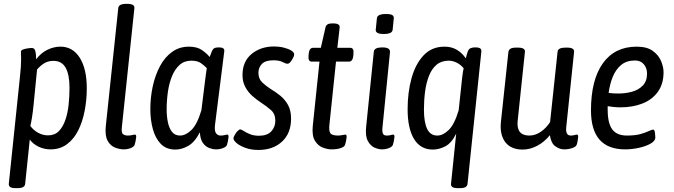

<svg xmlns="http://www.w3.org/2000/svg" viewBox="-20 -772 3511 1000"><path d="M60 208Q23 208 26 184L84 -373Q90 -427 90 -463Q90 -477 89.5 -486Q89 -495 89 -502Q89 -510 99.5 -514Q110 -518 123.5 -520Q137 -522 146 -522Q160 -522 164 -506Q168 -490 168 -470Q168 -466 168 -463Q193 -496 226.5 -512.5Q260 -529 295 -529Q359 -529 395.5 -471Q432 -413 432 -312Q432 -252 421 -195Q410 -138 387.5 -93Q365 -48 329 -21Q293 6 243 6Q211 6 182 -7.5Q153 -21 135 -45L111 186Q109 208 71 208ZM230 -67Q265 -67 286.5 -89Q308 -111 320.5 -147.5Q333 -184 337.5 -228Q342 -272 342 -315Q342 -383 322 -419Q302 -455 258 -455Q233 -455 213 -444Q193 -433 173 -410L155 -227Q151 -187 146.5 -159.5Q142 -132 138 -116Q154 -94 178.5 -80.5Q203 -67 230 -67Z M624 6Q604 6 580 -3Q556 -12 541 -38Q526 -64 531 -115L596 -730Q598 -752 638 -752H642Q682 -752 680 -730L615 -113Q611 -81 620.5 -73.5Q630 -66 645 -66Q659 -66 668.5 -68.5Q678 -71 683 -71Q691 -71 689 -55Q688 -46 685.5 -34Q683 -22 681 -17Q677 -7 660 -0.5Q643 6 624 6Z M894 7Q846 7 817.5 -22.5Q789 -52 776 -100Q763 -148 763 -203Q763 -264 775.5 -322Q788 -380 813 -427Q838 -474 876 -501.5Q914 -529 964 -529Q1007 -529 1033 -510.5Q1059 -492 1072 -475Q1083 -508 1090.5 -516.5Q1098 -525 1117 -525H1123Q1151 -525 1148 -504L1100 -123Q1096 -89 1105.5 -77.5Q1115 -66 1128 -66Q1142 -66 1150.5 -68.5Q1159 -71 1164 -71Q1172 -71 1170 -55Q1169 -46 1166.5 -34Q1164 -22 1162 -17Q1158 -7 1141 -0.5Q1124 6 1105 6Q1089 6 1070 -1Q1051 -8 1037 -27Q1023 -46 1021 -83Q994 -31 960 -12Q926 7 894 7ZM918 -66Q947 -66 977 -95Q1007 -124 1029 -198L1050 -367Q1052 -381 1053.5 -393Q1055 -405 1057 -417Q1046 -429 1027.5 -442.5Q1009 -456 977 -456Q940 -456 915.5 -434Q891 -412 876 -375.5Q861 -339 854.5 -294Q848 -249 848 -202Q848 -166 854.5 -135Q861 -104 876 -85Q891 -66 918 -66Z M1326 9Q1288 9 1258 -2Q1228 -13 1211.5 -27.5Q1195 -42 1196 -53Q1197 -59 1203 -70Q1209 -81 1217.5 -89.5Q1226 -98 1231 -98Q1237 -98 1249 -90Q1261 -82 1281 -73.5Q1301 -65 1329 -65Q1372 -65 1393 -88Q1414 -111 1414 -143Q1414 -179 1391 -199Q1368 -219 1339 -238Q1316 -253 1294 -272.5Q1272 -292 1257.5 -319Q1243 -346 1243 -381Q1243 -452 1290.5 -491Q1338 -530 1408 -530Q1434 -530 1458 -524Q1482 -518 1497.5 -508.5Q1513 -499 1512 -487Q1512 -481 1506 -469.5Q1500 -458 1492.5 -449Q1485 -440 1477 -440Q1469 -440 1451.5 -449Q1434 -458 1404 -458Q1362 -458 1344 -439Q1326 -420 1326 -393Q1326 -361 1346.5 -342Q1367 -323 1392 -307Q1416 -293 1440 -273.5Q1464 -254 1480 -225.5Q1496 -197 1496 -154Q1496 -78 1449 -34.5Q1402 9 1326 9Z M1706 6Q1687 6 1662 -3Q1637 -12 1620.5 -38.5Q1604 -65 1609 -116L1644 -451H1604Q1584 -451 1587 -481L1588 -493Q1591 -523 1611 -523H1651L1675 -628Q1679 -650 1708 -650H1716Q1752 -650 1749 -628L1737 -523H1804Q1824 -523 1821 -493L1820 -481Q1817 -451 1797 -451H1730L1696 -126Q1692 -91 1700.5 -78.5Q1709 -66 1741 -66Q1752 -66 1763 -68.5Q1774 -71 1779 -71Q1787 -71 1785 -55Q1785 -51 1782 -36.5Q1779 -22 1777 -17Q1773 -7 1754 -0.5Q1735 6 1706 6Z M1969 6Q1952 6 1931 -3Q1910 -12 1896 -37.5Q1882 -63 1887 -112L1927 -503Q1930 -525 1969 -525H1973Q2014 -525 2011 -499L1972 -108Q1970 -86 1974.5 -76Q1979 -66 1994 -66Q2008 -66 2015.5 -68.5Q2023 -71 2028 -71Q2036 -71 2034 -55Q2033 -45 2030.5 -33.5Q2028 -22 2026 -17Q2022 -7 2005 -0.5Q1988 6 1969 6ZM1979 -595Q1955 -595 1945.5 -601Q1936 -607 1937 -617L1943 -677Q1945 -699 1990 -699Q2014 -699 2023 -693.5Q2032 -688 2031 -677L2025 -617Q2023 -595 1979 -595Z M2366 208Q2344 208 2336 202Q2328 196 2329 186L2356 -76Q2332 -27 2299.5 -10Q2267 7 2234 7Q2170 7 2136.5 -48Q2103 -103 2103 -203Q2103 -291 2123.5 -365Q2144 -439 2186.5 -484Q2229 -529 2295 -529Q2333 -529 2360.5 -512Q2388 -495 2406 -468Q2408 -477 2410.5 -485.5Q2413 -494 2416 -503Q2421 -517 2431 -521Q2441 -525 2451 -525H2457Q2475 -525 2481.5 -519.5Q2488 -514 2487 -503L2415 186Q2414 196 2405 202Q2396 208 2374 208ZM2258 -66Q2287 -66 2317 -95Q2347 -124 2369 -198L2387 -367Q2389 -381 2390.5 -393Q2392 -405 2395 -416Q2379 -436 2358 -446Q2337 -456 2318 -456Q2279 -456 2254 -435Q2229 -414 2214.5 -377.5Q2200 -341 2194 -295.5Q2188 -250 2188 -202Q2188 -136 2204.5 -101Q2221 -66 2258 -66Z M2702 7Q2641 7 2611.5 -32Q2582 -71 2589 -138L2628 -502Q2630 -513 2639 -518.5Q2648 -524 2668 -524H2678Q2716 -524 2714 -502L2676 -141Q2669 -66 2737 -66Q2768 -66 2796.5 -85.5Q2825 -105 2845 -136L2884 -502Q2886 -524 2924 -524H2934Q2972 -524 2970 -502L2929 -108Q2925 -66 2953 -66Q2964 -66 2972 -68.5Q2980 -71 2985 -71Q2993 -71 2991 -55Q2990 -46 2987.5 -33Q2985 -20 2983 -17Q2979 -7 2959.5 -0.5Q2940 6 2918 6Q2895 6 2872.5 -10Q2850 -26 2844 -68Q2816 -33 2778.5 -13Q2741 7 2702 7Z M3236 6Q3058 6 3058 -197Q3058 -356 3120 -442.5Q3182 -529 3296 -529Q3350 -529 3380.5 -506.5Q3411 -484 3423.5 -453Q3436 -422 3436 -396Q3436 -335 3406.5 -294Q3377 -253 3326.5 -233Q3276 -213 3212 -213Q3191 -213 3174.5 -215Q3158 -217 3145 -219Q3145 -210 3145 -200Q3145 -130 3169 -98Q3193 -66 3245 -66Q3289 -66 3316.5 -74Q3344 -82 3359.5 -89.5Q3375 -97 3382 -97Q3389 -97 3391 -81.5Q3393 -66 3393 -55Q3393 -38 3368.5 -24Q3344 -10 3307.5 -2Q3271 6 3236 6ZM3203 -285Q3237 -285 3271 -294Q3305 -303 3327.5 -326Q3350 -349 3350 -389Q3350 -417 3333.5 -437Q3317 -457 3287 -457Q3243 -457 3215 -433.5Q3187 -410 3171.5 -372Q3156 -334 3150 -288Q3164 -286 3177 -285.5Q3190 -285 3203 -285Z"/></svg>

Font: Asap Condensed Condensed Regular
Style: Italic
Weight: 400
Width: 3
Italic angle: -6°
Designer: Pablo Cosgaya
Foundry: Omnibus-Type
Version: Version 3.001; ttfautohint (v1.8.4.7-5d5b)